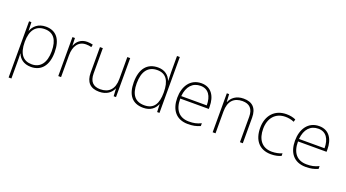

<svg xmlns="http://www.w3.org/2000/svg" viewBox="-66 -1489 4423 2453"><g transform="rotate(20 2145.5 -263.0)"><path d="M318 -540C213 -540 152 -480 128 -414H126L122 -530H90V234H128V16C128 -23 128 -66 126 -106H128C152 -42 210 10 310 10C450 10 533 -90 533 -269C533 -447 457 -540 318 -540ZM315 -505C433 -505 493 -425 493 -269C493 -111 425 -25 308 -25C193 -25 128 -101 128 -263V-269C129 -419 191 -505 315 -505Z M880 -538C797 -538 742 -490 720 -429H717L714 -530H680V0H718V-295C718 -421 773 -502 878 -502C906 -502 927 -499 950 -492L957 -528C934 -534 909 -538 880 -538Z M1465 -530H1426V-232C1426 -92 1356 -25 1240 -25C1145 -25 1093 -76 1093 -187V-530H1054V-183C1054 -55 1117 10 1237 10C1341 10 1400 -43 1425 -103H1427L1433 0H1465Z M1836 10C1937 10 1992 -42 2018 -105H2020L2024 0H2056V-760H2018V-544C2018 -506 2019 -464 2021 -425H2018C1993 -489 1936 -540 1843 -540C1696 -540 1613 -440 1613 -257C1613 -83 1688 10 1836 10ZM1839 -25C1713 -25 1653 -103 1653 -256C1653 -420 1721 -505 1845 -505C1964 -505 2018 -421 2018 -266V-260C2018 -111 1968 -25 1839 -25Z M2433 -540C2281 -540 2203 -415 2203 -260C2203 -100 2281 10 2444 10C2510 10 2558 0 2610 -23V-61C2549 -33 2510 -25 2445 -25C2314 -25 2242 -110 2243 -263H2631V-294C2631 -434 2568 -540 2433 -540ZM2433 -505C2540 -505 2591 -421 2591 -297H2244C2256 -432 2327 -505 2433 -505Z M3006 -540C2903 -540 2844 -486 2819 -426H2816L2810 -530H2779V0H2818V-297C2818 -437 2887 -505 3003 -505C3097 -505 3150 -455 3150 -345V0H3189V-347C3189 -479 3123 -540 3006 -540Z M3574 10C3630 10 3676 -2 3710 -17V-52C3671 -36 3623 -25 3573 -25C3432 -25 3370 -127 3370 -262C3370 -407 3451 -504 3588 -504C3626 -504 3667 -497 3706 -480L3715 -515C3679 -531 3638 -540 3588 -540C3430 -540 3330 -430 3330 -262C3330 -100 3410 10 3574 10Z M4034 -540C3882 -540 3804 -415 3804 -260C3804 -100 3882 10 4045 10C4111 10 4159 0 4211 -23V-61C4150 -33 4111 -25 4046 -25C3915 -25 3843 -110 3844 -263H4232V-294C4232 -434 4169 -540 4034 -540ZM4034 -505C4141 -505 4192 -421 4192 -297H3845C3857 -432 3928 -505 4034 -505Z"/></g></svg>

Font: Noto Sans Sinhala UI ExtraLight
Style: Regular
Weight: 200
Designer: Jelle Bosma - Monotype Design Team
Foundry: Monotype Imaging Inc.
Version: Version 2.006